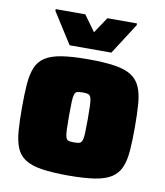

<svg xmlns="http://www.w3.org/2000/svg" viewBox="-81 -780 734 856"><g transform="rotate(10 285.5 -352.5)"><path d="M285 8Q212 8 164.5 0.5Q117 -7 89.5 -25Q62 -43 49.5 -73.5Q37 -104 33.5 -148.5Q30 -193 30 -255Q30 -317 33.5 -361.5Q37 -406 49.5 -436.5Q62 -467 89.5 -485Q117 -503 164.5 -510.5Q212 -518 285 -518Q358 -518 405.5 -510.5Q453 -503 480.5 -485Q508 -467 521 -436.5Q534 -406 537.5 -361.5Q541 -317 541 -255Q541 -193 537.5 -148.5Q534 -104 521 -73.5Q508 -43 480.5 -25Q453 -7 405.5 0.5Q358 8 285 8ZM285 -142Q301 -142 309.5 -144.5Q318 -147 322 -158Q326 -169 327 -192Q328 -215 328 -255Q328 -296 327 -318.5Q326 -341 322 -352Q318 -363 309.5 -365.5Q301 -368 285 -368Q269 -368 260.5 -365.5Q252 -363 248.5 -352Q245 -341 244 -318.5Q243 -296 243 -255Q243 -215 244 -192Q245 -169 248.5 -158Q252 -147 260.5 -144.5Q269 -142 285 -142ZM191 -565 102 -705V-713H236L288 -641L336 -713H470V-705L380 -565Z"/></g></svg>

Font: Saira Thin Black
Style: Regular
Weight: 900
Version: Version 1.101